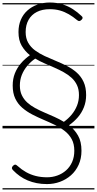

<svg xmlns="http://www.w3.org/2000/svg" viewBox="-20 -1021 771 1527"><path d="M354 443Q310 443 272 435.5Q234 428 200.5 414Q167 400 138 379.5Q109 359 84 333Q75 324 74.5 316Q74 308 83 298Q94 288 101 288Q108 288 121 300Q152 328 187.5 348Q223 368 264.5 378.5Q306 389 354 389Q397 389 436 375Q475 361 505.5 334Q536 307 553.5 267.5Q571 228 571 178Q571 124 550.5 86Q530 48 494.5 20.5Q459 -7 415.5 -28Q372 -49 326 -68.5Q280 -88 236.5 -110.5Q193 -133 157.5 -163.5Q122 -194 101.5 -237Q81 -280 81 -341Q81 -394 98.5 -438Q116 -482 147 -518Q178 -554 218 -582Q178 -614 152.5 -657.5Q127 -701 127 -766Q127 -820 145.5 -863.5Q164 -907 198 -937.5Q232 -968 277.5 -984.5Q323 -1001 376 -1001Q431 -1001 477 -986.5Q523 -972 560 -948Q597 -924 627 -895Q637 -887 637 -879.5Q637 -872 629 -864Q619 -854 610.5 -853.5Q602 -853 592 -862Q561 -888 527.5 -907.5Q494 -927 457 -937.5Q420 -948 376 -948Q316 -948 273 -926Q230 -904 207 -863Q184 -822 184 -766Q184 -716 204.5 -680.5Q225 -645 259 -620Q293 -595 336 -575Q379 -555 424.5 -536.5Q470 -518 513 -496Q556 -474 590.5 -443.5Q625 -413 645 -369.5Q665 -326 665 -265Q665 -213 647.5 -168.5Q630 -124 599.5 -88.5Q569 -53 529 -25Q573 9 600.5 57Q628 105 628 178Q628 240 605.5 289.5Q583 339 544.5 373Q506 407 457 425Q408 443 354 443ZM488 -52Q523 -77 550 -109.5Q577 -142 592.5 -181Q608 -220 608 -265Q608 -311 592 -344.5Q576 -378 549 -402.5Q522 -427 487 -446.5Q452 -466 413 -483Q374 -500 334.5 -517Q295 -534 260 -555Q224 -530 196.5 -497Q169 -464 153.5 -425Q138 -386 138 -341Q138 -296 154 -263Q170 -230 197 -205.5Q224 -181 259 -162Q294 -143 333.5 -126Q373 -109 412.5 -91.5Q452 -74 488 -52ZM0 476H731V486H0ZM0 -20H731V0H0ZM0 -505H731V-500H0ZM0 -996H731V-986H0Z"/></svg>

Font: Playwrite PL Guides
Style: Regular
Weight: 400
Designer: Veronika Burian, José Scaglione
Foundry: TypeTogether
Version: Version 1.003